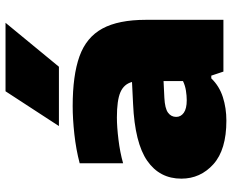

<svg xmlns="http://www.w3.org/2000/svg" viewBox="-94 -754 859 712"><g transform="rotate(-90 336.0 -398.5)"><path d="M244 11Q136 11 82.5 -37.2Q29 -85.5 29 -156Q29 -236.5 95.2 -282.5Q161.5 -328.5 306 -335L387.5 -339Q379.5 -369 349.5 -382Q319.5 -395 256 -395Q221 -395 173.8 -389.2Q126.5 -383.5 86 -372V-533Q137 -546.5 194.2 -552.8Q251.5 -559 298 -559Q412 -559 482.5 -533.8Q553 -508.5 585.5 -449Q618 -389.5 618 -287V0H426L411 -45H401Q372 -15 331.2 -2Q290.5 11 244 11ZM258 -175Q258 -158 273.2 -147Q288.5 -136 320 -136Q336.5 -136 355.5 -139Q374.5 -142 391 -150V-222L329 -219Q289.5 -217 273.8 -205.5Q258 -194 258 -175ZM224 -610 353 -808H607L444 -610Z"/></g></svg>

Font: Encode Sans Exp Black
Style: Regular
Weight: 900
Width: 7
Designer: Multiple Designers
Foundry: Impallari Type
Version: Version 3.002; ttfautohint (v1.8.3) -l 8 -r 50 -G 200 -x 14 